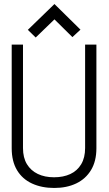

<svg xmlns="http://www.w3.org/2000/svg" viewBox="-20 -921 538 952"><path d="M379 -774 250 -901 118 -773 157 -735 250 -825 339 -737ZM458 -186V-700H402V-187Q402 -139 382.5 -106.5Q363 -74 328.5 -58Q294 -42 248 -42Q202 -42 167.5 -58.5Q133 -75 113.5 -107Q94 -139 94 -187V-700H38V-186Q38 -121 64.5 -77Q91 -33 139 -11Q187 11 249 11Q311 11 358 -11.5Q405 -34 431.5 -78Q458 -122 458 -186Z"/></svg>

Font: Advent Pro
Style: Regular
Weight: 400
Designer: VivaRado, Andreas Kalpakidis
Foundry: VivaRado, Andreas Kalpakidis
Version: Version 3.000